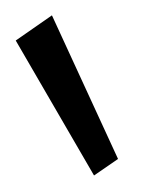

<svg xmlns="http://www.w3.org/2000/svg" viewBox="-20 -808 200 244"><path d="M99.5 -585 0 -756.5 46 -788.5 130 -606Z"/></svg>

Font: Spartan Thin Light
Style: Regular
Weight: 300
Version: Version 1.004